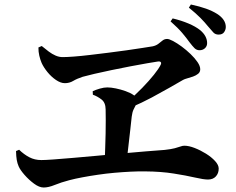

<svg xmlns="http://www.w3.org/2000/svg" viewBox="-20 -845 1040 847"><path d="M860.3 -623.4Q847.4 -623.4 838.1 -632.5Q828.9 -641.6 816.2 -658.4Q802.4 -677.7 783.9 -699.6Q765.3 -721.6 732.5 -750.6L741.7 -763.8Q779.4 -754.8 811 -741.5Q842.6 -728.3 863.3 -711.8Q893.7 -686 893.7 -654.9Q893.7 -641 884.1 -632.2Q874.4 -623.4 860.3 -623.4ZM543.4 -397.3Q577.5 -426.6 607.5 -457.4Q637.5 -488.3 659 -515.2Q680.5 -542.1 688.4 -558.4Q692.8 -566.8 689.2 -570.9Q685.6 -575 676.2 -573.6Q661.5 -571.4 628.7 -565.8Q595.8 -560.2 554.7 -552.3Q513.7 -544.5 472.2 -535.8Q430.7 -527.2 396.4 -519.2Q362.1 -511.2 344.6 -506.2Q319.1 -497.8 302.7 -487.9Q286.3 -478.1 266 -478.1Q247.9 -478.1 227.1 -492.1Q206.4 -506.1 189.5 -526.9Q172.6 -547.7 163.7 -567.2Q157.5 -581.8 153.4 -599.2Q149.3 -616.6 149.5 -635.6L164.2 -642Q179.9 -628.8 195 -617.6Q210.1 -606.3 225.5 -599.7Q240.9 -593.1 256.4 -593.1Q274.7 -593.1 306.5 -595.5Q338.3 -597.9 377.4 -602.6Q416.6 -607.3 457.9 -612.4Q499.3 -617.6 537.7 -623Q576.1 -628.4 606.4 -633.2Q636.7 -638 653.9 -640.7Q668.9 -644.1 678.6 -651.7Q688.4 -659.2 697 -666.2Q705.7 -673.2 717.5 -673.2Q726 -673.2 743.4 -664.1Q760.8 -654.9 781.5 -639.7Q802.1 -624.5 820.8 -606.5Q839.6 -588.4 851.4 -571Q863.3 -553.6 863.3 -539.6Q863.3 -526.8 853.9 -519.4Q844.5 -511.9 831.6 -507.3Q818.6 -502.8 806.4 -499.5Q794.3 -496.2 788 -492.7Q761.7 -477.7 726.6 -457.5Q691.5 -437.4 649.1 -414.7Q606.7 -392.1 555.8 -370.1ZM172.6 -17.8Q153.1 -17.8 130 -34.9Q106.9 -52 88 -73.7Q69 -95.5 62.3 -111.1Q56.5 -124.4 53.9 -139.5Q51.3 -154.5 50.7 -178.6L64.4 -184.4Q85.7 -163.7 109.4 -151.3Q133.1 -138.9 162.4 -138.9Q178.7 -138.9 214.9 -141.5Q251.1 -144.1 301 -148.4Q350.9 -152.7 406.8 -157.8Q462.6 -163 518.2 -168.1Q573.7 -173.2 622.8 -177.2Q671.9 -181.2 706.7 -183.7Q735.2 -186.9 751.1 -191.1Q766.9 -195.3 776.1 -198.7Q785.3 -202.2 793.2 -202.2Q813.1 -202.2 838.7 -192.2Q864.4 -182.2 888.7 -167.1Q913 -151.9 928.9 -134.5Q944.8 -117 944.8 -101.4Q944.8 -80.4 932.2 -66.7Q919.6 -53 897.7 -53Q878.2 -53 839.7 -61.9Q801.2 -70.8 746 -79.5Q690.9 -88.3 621.6 -88.9Q591.5 -89.4 556.3 -87.7Q521 -85.9 484.3 -82.7Q447.6 -79.4 411.8 -74.1Q375.9 -68.9 343.6 -62.8Q311.3 -56.8 285.6 -50Q249.6 -40.6 221.8 -29.2Q194 -17.8 172.6 -17.8ZM442 -132.4Q443 -161.4 444.1 -193.2Q445.3 -224.9 445.9 -255.5Q446.5 -286.1 446.5 -313.6Q446.5 -341.1 446 -362.2Q445.7 -392.4 427.8 -406.2Q409.8 -420.1 389.7 -427.2L388.9 -442.6Q402.1 -448.8 420.3 -454.1Q438.5 -459.4 453.2 -459.4Q469.7 -459.4 491.3 -454.9Q512.8 -450.5 534.2 -442.9Q555.6 -435.4 569.7 -425.3Q583.8 -415.3 584 -403.8Q584.6 -391.9 579.8 -383Q575.1 -374.1 569.4 -362.3Q563.6 -350.6 561.1 -330.8Q558.7 -305 554.7 -272.3Q550.8 -239.5 546.9 -204.3Q543.1 -169.1 538.9 -134.6ZM944.2 -692.4Q930 -692.4 921.2 -701.8Q912.4 -711.2 897.6 -728.8Q883.3 -746.6 864.4 -765.8Q845.5 -785 813.2 -811.3L822.1 -825.2Q862 -816.5 889.4 -806.7Q916.7 -796.9 937.8 -783.7Q956.6 -771.8 966.4 -757.1Q976.1 -742.5 976.1 -726Q976.1 -713.9 968.6 -703.1Q961.2 -692.4 944.2 -692.4Z"/></svg>

Font: Noto Serif KR ExtraLight
Style: Regular
Weight: 200
Designer: Ryoko NISHIZUKA 西塚涼子 (kana & ideographs); Frank Grießhammer (Latin, Greek & Cyrillic); Wenlong ZHANG 张文龙 (bopomofo); San
Foundry: Adobe
Version: Version 2.002-H1;hotconv 1.1.0;makeotfexe 2.6.0